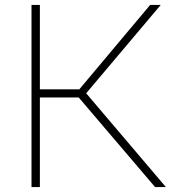

<svg xmlns="http://www.w3.org/2000/svg" viewBox="-20 -760 703 780"><path d="M610 0 287 -379 590 -740H633L325 -375V-387L654 0ZM108 0V-740H142V0ZM134 -364V-397H310V-364Z"/></svg>

Font: Encode Sans SC Expanded Thin
Style: Regular
Weight: 250
Width: 7
Designer: Multiple Designers
Foundry: Impallari Type
Version: Version 3.002